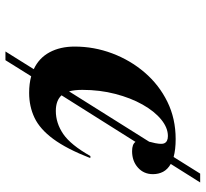

<svg xmlns="http://www.w3.org/2000/svg" viewBox="-45 -710 755 705"><g transform="rotate(90 332.5 -357.5)"><path d="M169 0 234 -104Q193 -123 172 -162Q151 -201 151 -254Q151 -325.5 176 -392Q201 -458.5 246.2 -511.2Q291.5 -564 353.5 -594.5Q415.5 -625 490.5 -625Q529 -625 556.5 -617.5L617.5 -715H650L582 -607Q602 -595.5 610.8 -578.8Q619.5 -562 619.5 -541.5Q619.5 -508 595.5 -486.5Q571.5 -465 535 -465Q509.5 -465 501 -477.5L330 -206Q349 -185 387.5 -185Q432 -185 472 -212.2Q512 -239.5 553 -312L560.5 -311.5Q526.5 -224.5 490.2 -175.5Q454 -126.5 412.5 -106.8Q371 -87 321 -87Q287.5 -87 260 -94.5L201 0ZM479.5 -596.5Q449 -596.5 418.8 -571.8Q388.5 -547 364 -503.5Q339.5 -460 324.8 -403.2Q310 -346.5 310 -282.5Q310 -253.5 315.5 -233.5L500.5 -528Q501 -530.5 501.5 -533Q512 -570.5 506 -583.5Q500 -596.5 479.5 -596.5Z"/></g></svg>

Font: Newsreader 72pt
Style: Bold Italic
Weight: 700
Italic angle: -17°
Designer: Hugues Gentile
Foundry: Production Type
Version: Version 1.003; ttfautohint (v1.8.3)